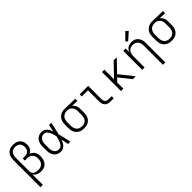

<svg xmlns="http://www.w3.org/2000/svg" viewBox="241 -2133 3718 3718"><g transform="rotate(-45 2100.0 -274.0)"><path d="M91 215V-525Q91 -553 95.5 -581Q100 -609 111.5 -635Q123 -661 141.5 -682.5Q160 -704 184.5 -718Q209 -732 237 -737.5Q265 -743 294 -743Q320 -743 346 -738.5Q372 -734 395.5 -723Q419 -712 438.5 -693.5Q458 -675 470.5 -652Q483 -629 488 -603Q493 -577 493 -551Q493 -526 488 -502Q483 -478 470.5 -457Q458 -436 439 -420Q420 -404 398 -394Q426 -383 450 -365Q474 -347 489.5 -321.5Q505 -296 511 -266.5Q517 -237 517 -207Q517 -179 512.5 -151.5Q508 -124 497 -99Q486 -74 468 -52.5Q450 -31 426.5 -17Q403 -3 375.5 2.5Q348 8 320 8Q296 8 272 4Q248 0 226 -9.5Q204 -19 185.5 -35Q167 -51 156 -72V215ZM297 -50Q318 -50 339 -53.5Q360 -57 378.5 -67Q397 -77 412 -92.5Q427 -108 436 -127Q445 -146 448.5 -167.5Q452 -189 452 -210Q452 -230 448.5 -250.5Q445 -271 436 -289.5Q427 -308 412.5 -323Q398 -338 379.5 -347Q361 -356 341 -360Q321 -364 300 -364H242V-422H300Q317 -422 334 -425Q351 -428 366.5 -435.5Q382 -443 394.5 -455.5Q407 -468 414.5 -483Q422 -498 425 -515.5Q428 -533 428 -550Q428 -577 420 -603.5Q412 -630 393 -649Q374 -668 347.5 -676.5Q321 -685 294 -685Q274 -685 254 -680.5Q234 -676 217 -665.5Q200 -655 188 -638.5Q176 -622 168.5 -603.5Q161 -585 158.5 -565Q156 -545 156 -525V-154V-148Q157 -132 162.5 -117Q168 -102 179 -90Q190 -78 204 -70.5Q218 -63 233.5 -58.5Q249 -54 265 -52Q281 -50 297 -50Z M867 8Q839 8 812 2Q785 -4 761.5 -18.5Q738 -33 721 -55Q704 -77 693.5 -102.5Q683 -128 679 -155.5Q675 -183 675 -210V-310Q675 -337 679 -364.5Q683 -392 693.5 -417.5Q704 -443 721 -465Q738 -487 761.5 -501.5Q785 -516 812 -522Q839 -528 867 -528Q897 -528 924.5 -514.5Q952 -501 972 -478.5Q992 -456 1006 -429Q1020 -402 1030 -374Q1037 -410 1044 -447Q1051 -484 1058 -520H1123Q1108 -456 1094 -391.5Q1080 -327 1064 -263Q1081 -198 1095 -132Q1109 -66 1125 0H1060Q1053 -38 1045.5 -76Q1038 -114 1031 -152Q1021 -123 1007 -95Q993 -67 973.5 -43.5Q954 -20 925.5 -6Q897 8 867 8ZM867 -50Q890 -50 910 -62Q930 -74 944 -92.5Q958 -111 967.5 -132Q977 -153 984 -174.5Q991 -196 997 -218.5Q1003 -241 1008 -263Q1003 -285 997 -306.5Q991 -328 983.5 -349.5Q976 -371 966.5 -391.5Q957 -412 943 -429.5Q929 -447 909 -458.5Q889 -470 867 -470Q847 -470 828 -465Q809 -460 794 -448.5Q779 -437 768 -420.5Q757 -404 750.5 -386Q744 -368 742 -348.5Q740 -329 740 -310V-210Q740 -191 742 -171.5Q744 -152 750.5 -134Q757 -116 768 -99.5Q779 -83 794 -71.5Q809 -60 828 -55Q847 -50 867 -50Z M1499 8Q1470 8 1441 3Q1412 -2 1386 -15.5Q1360 -29 1339.5 -50Q1319 -71 1306 -97Q1293 -123 1288 -152Q1283 -181 1283 -210V-310Q1283 -338 1287.5 -365.5Q1292 -393 1304 -418.5Q1316 -444 1335 -465Q1354 -486 1378.5 -500Q1403 -514 1430 -521Q1457 -528 1485 -528Q1489 -528 1492.5 -528Q1496 -528 1500 -528L1779 -520V-462L1636 -466Q1655 -453 1669 -435.5Q1683 -418 1692.5 -397.5Q1702 -377 1705.5 -354.5Q1709 -332 1709 -310V-210Q1709 -181 1704 -152.5Q1699 -124 1687 -98Q1675 -72 1655 -51Q1635 -30 1610 -16Q1585 -2 1556.5 3Q1528 8 1499 8ZM1499 -50Q1520 -50 1540 -54Q1560 -58 1577.5 -68.5Q1595 -79 1608.5 -95Q1622 -111 1630 -130Q1638 -149 1641 -169.5Q1644 -190 1644 -210V-310Q1644 -329 1641.5 -348.5Q1639 -368 1632 -386Q1625 -404 1613 -419.5Q1601 -435 1585 -446.5Q1569 -458 1550.5 -463.5Q1532 -469 1512 -470H1500Q1497 -470 1494.5 -470Q1492 -470 1490 -470Q1470 -470 1450.5 -464.5Q1431 -459 1413.5 -448.5Q1396 -438 1383 -422.5Q1370 -407 1362 -388.5Q1354 -370 1351 -350Q1348 -330 1348 -310V-210Q1348 -189 1351.5 -168.5Q1355 -148 1363.5 -129Q1372 -110 1386 -94Q1400 -78 1418.5 -68Q1437 -58 1457.5 -54Q1478 -50 1499 -50Z M2222 0Q2202 0 2181 -3.5Q2160 -7 2141.5 -16Q2123 -25 2108 -40Q2093 -55 2084 -74Q2075 -93 2071.5 -113.5Q2068 -134 2068 -155V-462H1899V-520H2132V-155Q2132 -136 2137 -117.5Q2142 -99 2154.5 -84.5Q2167 -70 2185.5 -64Q2204 -58 2222 -58H2311V0Z M2510 0V-520H2575V-256L2829 -520H2915L2687 -284L2915 0H2835L2650 -231L2644 -239L2575 -167V0Z M3444 215V-310Q3444 -330 3441 -350.5Q3438 -371 3430 -390Q3422 -409 3409 -424.5Q3396 -440 3378.5 -451Q3361 -462 3340.5 -466Q3320 -470 3300 -470Q3280 -470 3259.5 -466Q3239 -462 3221.5 -451Q3204 -440 3191 -424.5Q3178 -409 3170 -390Q3162 -371 3159 -350.5Q3156 -330 3156 -310V0H3091V-520H3156V-419Q3166 -444 3182.5 -465.5Q3199 -487 3221.5 -501.5Q3244 -516 3270.5 -522Q3297 -528 3323 -528Q3350 -528 3377 -522Q3404 -516 3426.5 -501Q3449 -486 3465.5 -464Q3482 -442 3492 -416.5Q3502 -391 3505.5 -364Q3509 -337 3509 -310V215ZM3288 -581 3248 -619 3390 -763 3440 -717Z M3899 8Q3870 8 3841 3Q3812 -2 3786 -15.5Q3760 -29 3739.5 -50Q3719 -71 3706 -97Q3693 -123 3688 -152Q3683 -181 3683 -210V-310Q3683 -338 3687.5 -365.5Q3692 -393 3704 -418.5Q3716 -444 3735 -465Q3754 -486 3778.5 -500Q3803 -514 3830 -521Q3857 -528 3885 -528Q3889 -528 3892.5 -528Q3896 -528 3900 -528L4179 -520V-462L4036 -466Q4055 -453 4069 -435.5Q4083 -418 4092.5 -397.5Q4102 -377 4105.5 -354.5Q4109 -332 4109 -310V-210Q4109 -181 4104 -152.5Q4099 -124 4087 -98Q4075 -72 4055 -51Q4035 -30 4010 -16Q3985 -2 3956.5 3Q3928 8 3899 8ZM3899 -50Q3920 -50 3940 -54Q3960 -58 3977.5 -68.5Q3995 -79 4008.5 -95Q4022 -111 4030 -130Q4038 -149 4041 -169.5Q4044 -190 4044 -210V-310Q4044 -329 4041.5 -348.5Q4039 -368 4032 -386Q4025 -404 4013 -419.5Q4001 -435 3985 -446.5Q3969 -458 3950.5 -463.5Q3932 -469 3912 -470H3900Q3897 -470 3894.5 -470Q3892 -470 3890 -470Q3870 -470 3850.5 -464.5Q3831 -459 3813.5 -448.5Q3796 -438 3783 -422.5Q3770 -407 3762 -388.5Q3754 -370 3751 -350Q3748 -330 3748 -310V-210Q3748 -189 3751.5 -168.5Q3755 -148 3763.5 -129Q3772 -110 3786 -94Q3800 -78 3818.5 -68Q3837 -58 3857.5 -54Q3878 -50 3899 -50Z"/></g></svg>

Font: Iosevka SS04 Light Extended
Style: Regular
Weight: 300
Width: 7
Monospace: yes
Designer: Belleve Invis
Foundry: Belleve Invis
Version: Version 19.0.0; ttfautohint (v1.8.4)